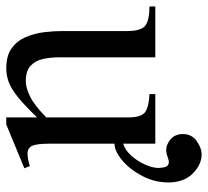

<svg xmlns="http://www.w3.org/2000/svg" viewBox="-45 -586 645 595"><g transform="rotate(90 277.5 -288.5)"><path d="M544.9 -500Q545.4 -497.1 545.4 -493.9Q545.4 -490.7 545.4 -487.8Q545.4 -445.3 525.4 -407Q505.4 -368.7 477.3 -345Q449.2 -321.3 425.3 -320.8V-118.7Q425.3 -78.6 432.4 -64.9Q439.5 -51.3 455.6 -51.3Q462.4 -51.3 473.1 -53Q483.9 -54.7 494.6 -58.6L501.5 -41.5L365.7 14.6H343.8V-81.1Q306.2 -41.5 280.3 -21Q254.4 -0.5 233.9 7.1Q213.4 14.6 191.9 14.6Q152.8 14.6 129.6 -2.2Q106.4 -19 95 -45.7Q83.5 -72.3 79.8 -102.5Q76.2 -132.8 76.2 -159.7V-359.9Q76.2 -403.8 59.1 -416.5Q42 -429.2 0 -429.2V-447.3H157.7V-147.9Q157.7 -122.6 162.8 -99.1Q168 -75.7 183.8 -60.8Q199.7 -45.9 231.9 -45.9Q251.5 -45.9 278.8 -59.1Q306.2 -72.3 343.8 -109.4V-363.8Q343.8 -404.8 326.7 -416.3Q309.6 -427.7 271.5 -429.2V-447.3H425.3V-347.7Q444.8 -353.5 461.9 -372.3Q479 -391.1 489.7 -414.8Q500.5 -438.5 500.5 -458L500 -463.4Q498.5 -481.4 493.2 -485.4Q487.8 -489.3 483.4 -489.3H482.9Q476.6 -489.3 466.8 -485.6Q457 -481.9 447.8 -481H444.8Q429.2 -481 413.3 -493.2Q397.5 -505.4 395.5 -528.3V-533.2Q395.5 -559.6 415.8 -574.5Q436 -589.4 454.6 -590.8H459Q487.8 -590.8 514.6 -566.4Q541.5 -542 544.9 -500Z"/></g></svg>

Font: BabelStone Roman
Style: Regular
Weight: 400
Designer: Walt Agee, Victor Gaultney, Peter Martin, Debbi Hosken, Becca Hirsbrunner (SIL); Andrew West (BabelStone)
Foundry: BabelStone
Version: Version 16.000